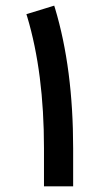

<svg xmlns="http://www.w3.org/2000/svg" viewBox="-20 -660 373 678"><path d="M228.5 -2H145H135.3V-11.7V-136.7Q135.3 -402.8 76.2 -600.6L73.2 -609.9L82.5 -612.8L162.1 -637.2L171.4 -640.1L174.3 -630.9Q238.3 -418 238.3 -136.2V-11.7V-2Z"/></svg>

Font: Shabnam Medium FD-WOL
Style: Medium-FD-WOL
Weight: 500
Foundry: DejaVu fonts team - Redesigned by Saber Rastikerdar - Based on Vazir font
Version: Version 5.0.1